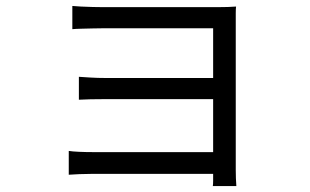

<svg xmlns="http://www.w3.org/2000/svg" viewBox="-20 -569 1040 645"><path d="M774 56H695Q696 49 696 38Q696 27 696 15H293Q270 15 246.5 16Q223 17 211 18V-62Q223 -60 245.5 -59Q268 -58 293 -58H696V-236H335Q309 -236 284.5 -235.5Q260 -235 245 -234V-311Q259 -310 283.5 -308.5Q308 -307 334 -307H696V-474H325Q312 -474 291.5 -473.5Q271 -473 251.5 -472.5Q232 -472 223 -471V-549Q232 -548 251.5 -547Q271 -546 291.5 -545.5Q312 -545 325 -545H712Q728 -545 745.5 -545.5Q763 -546 773 -547Q772 -539 772 -524.5Q772 -510 772 -496V2Q772 14 772.5 30Q773 46 774 56Z"/></svg>

Font: Noto IKEA Simplified Chinese
Style: Regular
Weight: 400
Designer: Monotype Design Team
Foundry: Monotype Imaging Inc.
Version: Version 1.100